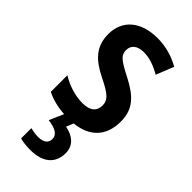

<svg xmlns="http://www.w3.org/2000/svg" viewBox="-250 -607 900 900"><g transform="rotate(45 200.0 -156.5)"><path d="M289 133C289 83 254 54 202 44L217 8C314 -2 367 -59 367 -155C367 -240 319 -281 243 -321C167 -360 147 -374 147 -409C147 -441 171 -461 214 -461C252 -461 291 -446 327 -425L362 -513C315 -539 267 -553 212 -553C104 -553 35 -497 35 -403C35 -320 81 -276 158 -238C234 -201 253 -181 253 -148C253 -109 228 -88 178 -88C129 -88 75 -106 36 -131V-21C70 -4 108 6 154 9L123 80C170 86 198 100 198 131C198 156 179 171 143 171C126 171 108 168 92 164V232C109 237 133 240 161 240C243 240 289 201 289 133Z"/></g></svg>

Font: Noto Sans Ethiopic Cond SemBd
Style: Regular
Weight: 600
Width: 3
Designer: Monotype Design Team
Foundry: Monotype Imaging Inc.
Version: Version 2.102